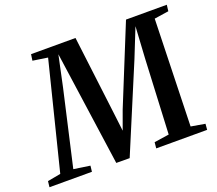

<svg xmlns="http://www.w3.org/2000/svg" viewBox="-163 -914 1227 1086"><g transform="rotate(-20 450.0 -371.0)"><path d="M-39.5 0 -35.5 -35.5 43.5 -50 204 -692 114.5 -705.5 120 -743H387.5L446 -267.5L459 -159L499.5 -270.5L691.5 -743H937L932.5 -705.5L846 -692.5L828 -50L912.5 -35.5L909.5 0H603L606.5 -36L696 -49.5L717.5 -496L729 -689.5L659.5 -515.5L443 0.5L362.5 0L291 -506L265 -689.5L225.5 -504L122 -50L220 -35.5L216 0Z"/></g></svg>

Font: Merriweather 60pt SemiBold
Style: Italic
Weight: 600
Italic angle: -7.8°
Version: Version 2.101